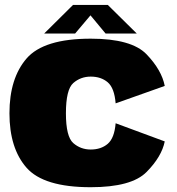

<svg xmlns="http://www.w3.org/2000/svg" viewBox="-20 -756 722 782"><path d="M349.5 6.5Q516 6.5 577.2 -55.8Q638.5 -118 651 -180L451 -254Q446 -193.5 418.8 -170.2Q391.5 -147 349.5 -147Q308.5 -147 278.5 -173.2Q248.5 -199.5 248.5 -294.5Q248.5 -391.5 278.5 -417.8Q308.5 -444 349.5 -444Q391.5 -444 418.8 -420.8Q446 -397.5 451 -335L651 -406Q638.5 -470.5 577.2 -534.5Q516 -598.5 349.5 -598.5Q158 -598.5 88.2 -517.8Q18.5 -437 18.5 -294.5Q18.5 -152 88.2 -72.8Q158 6.5 349.5 6.5ZM160 -619.5H286L348.5 -693.5L410 -619.5H537L419 -736H277.5Z"/></svg>

Font: Anybody UltraCondensed Thin Black
Style: Regular
Weight: 900
Version: Version 1.111